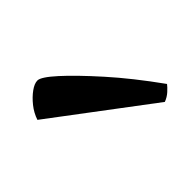

<svg xmlns="http://www.w3.org/2000/svg" viewBox="-61 -804 310 310"><g transform="rotate(-45 94.5 -649.0)"><path d="M166 -564 0 -689Q4 -701 12 -711Q20 -721 29 -727.5Q38 -734 45 -734Q53 -734 74 -715Q95 -696 125.5 -662Q156 -628 189 -582Q186 -578 180 -572.5Q174 -567 166 -564Z"/></g></svg>

Font: Texturina 12pt Thin
Style: Regular
Weight: 250
Designer: Guillermo Torres Carreño
Foundry: Omnibus-Type
Version: Version 1.002